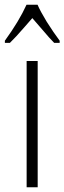

<svg xmlns="http://www.w3.org/2000/svg" viewBox="-41 -786 270 806"><path d="M209.5 -606H186.5Q166 -626.5 142.1 -655.3L94.7 -710Q85.4 -699.7 64 -674.8Q24.4 -628.9 0.5 -606H-20.5V-615.2Q39.1 -697.3 70.3 -766.1H116.7Q127.9 -739.7 154.8 -695.3Q184.1 -648.9 209.5 -615.2ZM117.2 0H70.8V-529.8H117.2Z"/></svg>

Font: Open Sans Hebrew Condensed Light
Style: Regular
Weight: 300
Width: 3
Foundry: Ascender Corporation, Yanek Iontef
Version: Version 2.001;PS 002.001;hotconv 1.0.70;makeotf.lib2.5.58329